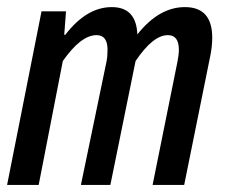

<svg xmlns="http://www.w3.org/2000/svg" viewBox="-25 -521 645 541"><path d="M-5 0 92 -489H161L156 -423H159Q219 -501 290 -501Q359 -501 362 -424Q423 -501 496 -501Q573 -501 573 -415Q573 -389 567 -361L494 0H405L475 -347Q479 -366 479 -381Q479 -422 448 -422Q406 -422 357 -349L286 0H203L275 -347Q278 -361 278 -381Q278 -422 247 -422Q203 -422 152 -349L84 0Z"/></svg>

Font: TypoPRO Source Code Pro
Style: Italic
Weight: 500
Italic angle: -11°
Monospace: yes
Designer: Paul D. Hunt, Teo Tuominen
Foundry: Adobe Systems Incorporated
Version: Version 1.030;PS 1.0;hotconv 1.0.84;makeotf.lib2.5.63406